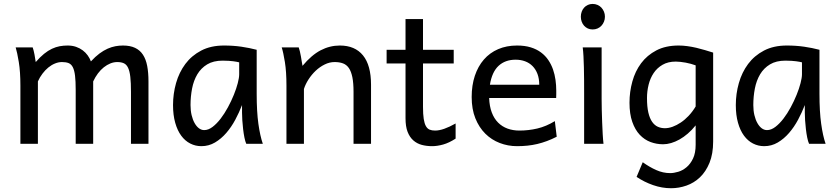

<svg xmlns="http://www.w3.org/2000/svg" viewBox="-20 -743 4332 992"><path d="M461.4 0H371.1V-278.3Q371.1 -323.7 367.7 -351.8Q364.3 -379.9 356.2 -395.8Q348.1 -411.6 334.5 -417Q320.8 -422.4 300.3 -422.4Q282.2 -422.4 264.2 -415Q246.1 -407.7 229.7 -394.3Q213.4 -380.9 199.5 -362.5Q185.5 -344.2 175.8 -322.3V0H85.4V-300.3Q85.4 -372.6 77.1 -422.6Q68.8 -472.7 61 -498H148.9Q154.3 -482.4 158.2 -461.2Q162.1 -439.9 164.6 -422.4Q187 -448.2 207.5 -464.8Q228 -481.4 248.3 -491Q268.6 -500.5 288.6 -504.2Q308.6 -507.8 329.6 -507.8Q353.5 -507.8 373 -501Q392.6 -494.1 407.5 -482.9Q422.4 -471.7 433.1 -456.8Q443.8 -441.9 449.7 -425.8Q472.7 -450.7 494.1 -466.6Q515.6 -482.4 536.1 -491.5Q556.6 -500.5 576.4 -504.2Q596.2 -507.8 615.2 -507.8Q652.3 -507.8 677.7 -495.8Q703.1 -483.9 718.5 -460.4Q733.9 -437 740.5 -402.3Q747.1 -367.7 747.1 -322.3V0H656.7V-268.6Q656.7 -315.9 653.3 -345.7Q649.9 -375.5 641.8 -392.6Q633.8 -409.7 620.1 -416Q606.4 -422.4 585.9 -422.4Q567.9 -422.4 550.3 -415.3Q532.7 -408.2 516.4 -395.3Q500 -382.3 486.1 -363.8Q472.2 -345.2 461.4 -322.3Z M1215.8 -420.9Q1210 -422.4 1202.6 -423.8Q1195.3 -425.3 1185.3 -426.5Q1175.3 -427.7 1161.9 -428.7Q1148.4 -429.7 1130.4 -429.7Q1082.5 -429.7 1050.5 -410.4Q1018.6 -391.1 999.5 -359.1Q980.5 -327.1 972.4 -285.6Q964.4 -244.1 964.4 -200.2Q964.4 -171.9 970 -148.2Q975.6 -124.5 985.4 -107.2Q995.1 -89.8 1007.8 -80.3Q1020.5 -70.8 1035.2 -70.8Q1056.6 -70.8 1078.4 -87.4Q1100.1 -104 1120.1 -130.1Q1140.1 -156.2 1157.7 -188.7Q1175.3 -221.2 1188.2 -253.2Q1201.2 -285.2 1208.5 -313.5Q1215.8 -341.8 1215.8 -358.9ZM1252.4 0Q1247.1 -11.7 1242.9 -32.2Q1238.8 -52.7 1236.1 -75.9Q1233.4 -99.1 1231.9 -122.1Q1230.5 -145 1230.5 -161.1V-200.2Q1215.8 -162.1 1195.6 -124.3Q1175.3 -86.4 1149.2 -56.2Q1123 -25.9 1090.8 -6.8Q1058.6 12.2 1020.5 12.2Q989.7 12.2 962.9 -1.5Q936 -15.1 916.3 -42Q896.5 -68.8 885.3 -108.6Q874 -148.4 874 -200.2Q874 -258.3 889.6 -313.7Q905.3 -369.1 937.5 -412.4Q969.7 -455.6 1019.5 -481.7Q1069.3 -507.8 1137.7 -507.8Q1185.1 -507.8 1227.1 -501.7Q1269 -495.6 1306.2 -485.8V-258.8Q1306.2 -166.5 1314.9 -103.8Q1323.7 -41 1337.9 0Z M1806.6 0V-268.6Q1806.6 -314.5 1800.5 -344.2Q1794.4 -374 1782.5 -391.4Q1770.5 -408.7 1752.2 -415.5Q1733.9 -422.4 1709 -422.4Q1682.6 -422.4 1657.5 -409.9Q1632.3 -397.5 1611.3 -377.7Q1590.3 -357.9 1574.2 -333Q1558.1 -308.1 1550.3 -283.2V0H1460V-300.3Q1460 -372.6 1451.9 -422.6Q1443.8 -472.7 1435.5 -498H1523.4Q1526.4 -490.2 1529.3 -477.8Q1532.2 -465.3 1534.7 -451.7Q1537.1 -438 1539.1 -424.8L1543 -402.8Q1589.4 -458.5 1636.7 -483.2Q1684.1 -507.8 1735.8 -507.8Q1814 -507.8 1855.5 -456.8Q1897 -405.8 1897 -305.2V0Z M1977.5 -485.8H2075.2V-644.5H2165.5V-485.8H2324.2V-415H2165.5V-190.4Q2165.5 -152.8 2169.2 -128.9Q2172.9 -105 2180.4 -91.6Q2188 -78.1 2199.7 -73.2Q2211.4 -68.4 2228 -68.4Q2249 -68.4 2275.4 -77.6Q2301.8 -86.9 2334 -105V-26.9Q2300.3 -4.9 2269.5 3.7Q2238.8 12.2 2212.9 12.2Q2184.1 12.2 2159.2 5.6Q2134.3 -1 2115.5 -17.6Q2096.7 -34.2 2085.9 -61.8Q2075.2 -89.4 2075.2 -131.8V-415H1977.5Z M2507.3 -236.8Q2508.8 -193.8 2520.8 -162.1Q2532.7 -130.4 2553.5 -109.6Q2574.2 -88.9 2602.3 -78.6Q2630.4 -68.4 2663.6 -68.4Q2710.9 -68.4 2756.3 -79.1Q2801.8 -89.8 2846.7 -117.2L2856.4 -36.6Q2830.6 -23.4 2805.7 -14.2Q2780.8 -4.9 2755.9 1Q2731 6.8 2705.3 9.5Q2679.7 12.2 2651.4 12.2Q2604.5 12.2 2562 -4.2Q2519.5 -20.5 2487.3 -52.5Q2455.1 -84.5 2436 -131.8Q2417 -179.2 2417 -241.7Q2417 -302.2 2433.3 -351.3Q2449.7 -400.4 2480 -435.3Q2510.3 -470.2 2553.7 -489Q2597.2 -507.8 2651.4 -507.8Q2691.4 -507.8 2722.2 -498.3Q2752.9 -488.8 2775.4 -471.9Q2797.9 -455.1 2813 -432.6Q2828.1 -410.2 2837.2 -384.3Q2846.2 -358.4 2850.1 -330.3Q2854 -302.2 2854 -274.9V-255.9Q2854 -243.7 2853.5 -236.8ZM2644 -434.6Q2590.3 -434.6 2556.2 -403.1Q2522 -371.6 2511.2 -305.2H2766.1Q2766.1 -336.4 2757.1 -360.6Q2748 -384.8 2731.7 -401.4Q2715.3 -418 2692.9 -426.3Q2670.4 -434.6 2644 -434.6Z M2981 -656.7Q2981 -670.4 2985.4 -682.4Q2989.7 -694.3 2997.8 -703.4Q3005.9 -712.4 3017.1 -717.5Q3028.3 -722.7 3042 -722.7Q3055.7 -722.7 3067.4 -717.5Q3079.1 -712.4 3087.4 -703.4Q3095.7 -694.3 3100.6 -682.4Q3105.5 -670.4 3105.5 -656.7Q3105.5 -643.1 3100.6 -631.1Q3095.7 -619.1 3087.4 -610.1Q3079.1 -601.1 3067.4 -595.9Q3055.7 -590.8 3042 -590.8Q3028.3 -590.8 3017.1 -595.9Q3005.9 -601.1 2997.8 -610.1Q2989.7 -619.1 2985.4 -631.1Q2981 -643.1 2981 -656.7ZM3088.4 -231.9Q3088.4 -208.5 3089.1 -176.5Q3089.8 -144.5 3091.1 -111.8Q3092.3 -79.1 3094 -49.3Q3095.7 -19.5 3098.1 0H2998V-258.8Q2998 -294.4 2997.8 -329.1Q2997.6 -363.8 2996.8 -394.8Q2996.1 -425.8 2994.6 -452.4Q2993.2 -479 2990.7 -498H3088.4Z M3574.2 -405.3Q3562.5 -409.7 3549.3 -413.3Q3536.1 -417 3522.5 -419.4Q3508.8 -421.9 3495.8 -423.3Q3482.9 -424.8 3471.7 -424.8Q3431.6 -424.8 3403.3 -408.4Q3375 -392.1 3357.2 -365.5Q3339.4 -338.9 3331.1 -305.2Q3322.8 -271.5 3322.8 -236.8Q3322.8 -191.4 3329.8 -161.4Q3336.9 -131.3 3349.4 -113.5Q3361.8 -95.7 3378.7 -88.1Q3395.5 -80.6 3415.5 -80.6Q3434.1 -80.6 3455.1 -88.1Q3476.1 -95.7 3497.3 -109.9Q3518.6 -124 3538.3 -145Q3558.1 -166 3574.2 -192.9ZM3664.6 -12.2Q3664.6 52.2 3645.8 98.1Q3627 144 3596.4 173.1Q3565.9 202.1 3526.9 215.8Q3487.8 229.5 3447.3 229.5Q3400.4 229.5 3354.2 213.4Q3308.1 197.3 3269 170.9L3300.8 95.2Q3335.4 120.1 3370.6 135.7Q3405.8 151.4 3442.4 151.4Q3461.4 151.4 3484.4 144.5Q3507.3 137.7 3527.3 120.8Q3547.4 104 3560.8 75.7Q3574.2 47.4 3574.2 4.9V-95.2Q3555.2 -71.3 3533.9 -53Q3512.7 -34.7 3491 -22.5Q3469.2 -10.3 3447.5 -3.9Q3425.8 2.4 3405.8 2.4Q3372.1 2.4 3340.8 -9.3Q3309.6 -21 3285.4 -46.6Q3261.2 -72.3 3246.8 -113.3Q3232.4 -154.3 3232.4 -212.4Q3232.4 -268.6 3247.1 -321.8Q3261.7 -375 3292.5 -416.3Q3323.2 -457.5 3371.3 -482.7Q3419.4 -507.8 3486.3 -507.8Q3508.3 -507.8 3531.5 -504.6Q3554.7 -501.5 3577.6 -496.1Q3600.6 -490.7 3622.6 -484.1Q3644.5 -477.5 3664.6 -471.2Z M4123.5 -420.9Q4117.7 -422.4 4110.4 -423.8Q4103 -425.3 4093 -426.5Q4083 -427.7 4069.6 -428.7Q4056.2 -429.7 4038.1 -429.7Q3990.2 -429.7 3958.3 -410.4Q3926.3 -391.1 3907.2 -359.1Q3888.2 -327.1 3880.1 -285.6Q3872.1 -244.1 3872.1 -200.2Q3872.1 -171.9 3877.7 -148.2Q3883.3 -124.5 3893.1 -107.2Q3902.8 -89.8 3915.5 -80.3Q3928.2 -70.8 3942.9 -70.8Q3964.4 -70.8 3986.1 -87.4Q4007.8 -104 4027.8 -130.1Q4047.9 -156.2 4065.4 -188.7Q4083 -221.2 4095.9 -253.2Q4108.9 -285.2 4116.2 -313.5Q4123.5 -341.8 4123.5 -358.9ZM4160.2 0Q4154.8 -11.7 4150.6 -32.2Q4146.5 -52.7 4143.8 -75.9Q4141.1 -99.1 4139.6 -122.1Q4138.2 -145 4138.2 -161.1V-200.2Q4123.5 -162.1 4103.3 -124.3Q4083 -86.4 4056.9 -56.2Q4030.8 -25.9 3998.5 -6.8Q3966.3 12.2 3928.2 12.2Q3897.5 12.2 3870.6 -1.5Q3843.8 -15.1 3824 -42Q3804.2 -68.8 3793 -108.6Q3781.7 -148.4 3781.7 -200.2Q3781.7 -258.3 3797.4 -313.7Q3813 -369.1 3845.2 -412.4Q3877.4 -455.6 3927.2 -481.7Q3977.1 -507.8 4045.4 -507.8Q4092.8 -507.8 4134.8 -501.7Q4176.8 -495.6 4213.9 -485.8V-258.8Q4213.9 -166.5 4222.7 -103.8Q4231.4 -41 4245.6 0Z"/></svg>

Font: Andika Compact
Style: Regular
Weight: 400
Designer: Victor Gaultney, Annie Olsen, Julie Remington, Don Collingsworth, Eric Hays, Becca Hirsbrunner
Foundry: SIL International
Version: Version 5.000 ; LnSpcTght